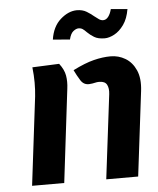

<svg xmlns="http://www.w3.org/2000/svg" viewBox="-53 -787 684 833"><g transform="rotate(-5 289.0 -371.0)"><path d="M376 0 421 -367Q424 -392 415.8 -408Q407.5 -424 382 -424Q372.5 -424 363 -421.5Q353.5 -419 339 -418Q315 -416.5 301.2 -438.2Q287.5 -460 276 -484Q328.5 -510.5 367.5 -520.2Q406.5 -530 441 -530Q475.5 -530 505 -512.5Q534.5 -495 550.5 -459.2Q566.5 -423.5 560 -369L515 0ZM53 0 100 -386Q103 -414 103 -445.5Q103 -477 99 -512L216 -517Q237 -490 241.5 -463.5Q246 -437 242 -407L193 0ZM272 -618 198 -624Q206.5 -680.5 241 -711Q275.5 -741.5 312 -742Q337.5 -742 355 -731.2Q372.5 -720.5 386 -709Q396 -701 404.8 -695Q413.5 -689 423 -689Q436 -689 445.5 -701.5Q455 -714 460 -734L532 -728Q525 -686 506.2 -660Q487.5 -634 464.8 -622Q442 -610 423 -610Q394 -610 377 -620.5Q360 -631 348 -643Q338.5 -653 331 -658Q323.5 -663 313 -663Q302.5 -663 290.2 -653.2Q278 -643.5 272 -618Z"/></g></svg>

Font: Expletus Sans
Style: Italic
Weight: 400
Italic angle: -7°
Designer: Jasper de Waard
Foundry: Designtown
Version: Version 7.500